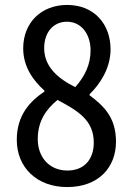

<svg xmlns="http://www.w3.org/2000/svg" viewBox="-20 -746 540 778"><path d="M252 12C380 12 450 -68 450 -172C450 -271 400 -317 343 -360V-364C388 -408 428 -472 428 -546C428 -649 361 -726 252 -726C149 -726 74 -656 74 -550C74 -475 115 -419 160 -379V-375C102 -336 48 -280 48 -179C48 -69 128 12 252 12ZM285 -393C216 -427 159 -475 159 -551C159 -617 198 -658 251 -658C311 -658 347 -606 347 -542C347 -486 325 -438 285 -393ZM253 -55C180 -55 133 -109 133 -182C133 -257 168 -304 213 -341C296 -297 360 -259 360 -168C360 -102 323 -55 253 -55Z"/></svg>

Font: Noto Sans Mono CJK HK
Style: Regular
Weight: 400
Designer: Ryoko NISHIZUKA 西塚涼子 (kana, bopomofo & ideographs); Paul D. Hunt (Latin, Greek & Cyrillic); Sandoll Communications 산돌커뮤니
Foundry: Adobe
Version: Version 2.004;hotconv 1.0.118;makeotfexe 2.5.65603